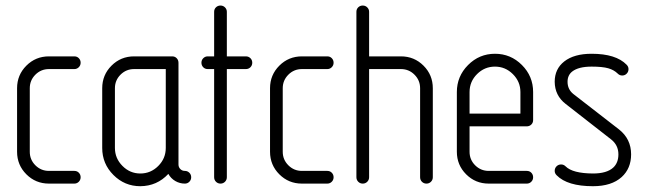

<svg xmlns="http://www.w3.org/2000/svg" viewBox="-20 -656 2307 686"><path d="M41 -113.8V-340.8Q41 -388.2 74.2 -421.4Q107.4 -454.6 154.8 -454.6H245.6Q255.4 -454.6 261.7 -448Q268.1 -441.4 268.1 -431.9Q268.1 -422.4 261.5 -415.8Q254.9 -409.2 245.6 -409.2H154.8Q126.5 -409.2 106.4 -389.2Q86.4 -369.1 86.4 -340.8V-113.8Q86.4 -85.4 106.4 -65.4Q126.5 -45.4 154.8 -45.4H245.6Q255.4 -45.4 261.7 -38.8Q268.1 -32.2 268.1 -22.7Q268.1 -13.2 261.5 -6.6Q254.9 0 245.6 0H154.8Q107.4 0 74.2 -33.2Q41 -66.4 41 -113.8Z M345.2 -127.4V-340.8Q345.2 -388.2 378.4 -421.4Q411.6 -454.6 459 -454.6H595.2Q605 -454.6 611.3 -448Q617.7 -441.4 617.7 -431.6V-68.4Q617.7 -58.6 624.3 -52Q630.9 -45.4 640.4 -45.4Q649.9 -45.4 656.5 -38.8Q663.1 -32.2 663.1 -22.7Q663.1 -13.2 656.5 -6.6Q649.9 0 640.6 0Q622.1 0 606.2 -9.3Q590.3 -18.6 581.5 -34.7Q541 8.8 481.4 9.3Q425.3 9.3 385.3 -30.8Q345.2 -70.8 345.2 -127.4ZM390.6 -127.4Q390.6 -90.3 417.5 -63.2Q444.3 -36.1 481.4 -36.1Q518.6 -36.1 545.4 -63Q572.3 -89.8 572.3 -127.4V-409.2H459Q430.7 -409.2 410.6 -389.2Q390.6 -369.1 390.6 -340.8Z M722.2 -454.6H745.1V-613.8Q745.1 -623.5 751.7 -629.9Q758.3 -636.2 767.8 -636.2Q777.3 -636.2 783.9 -629.6Q790.5 -623 790.5 -613.8V-454.6H858.4Q868.2 -454.6 874.8 -448Q881.3 -441.4 881.3 -431.9Q881.3 -422.4 874.8 -415.8Q868.2 -409.2 858.4 -409.2H790.5V-22.9Q790.5 -13.2 783.9 -6.6Q777.3 0 767.8 0Q758.3 0 751.7 -6.6Q745.1 -13.2 745.1 -22.9V-409.2H722.2Q712.4 -409.2 706.1 -415.8Q699.7 -422.4 699.7 -431.9Q699.7 -441.4 706.3 -448Q712.9 -454.6 722.2 -454.6Z M944.8 -113.8V-340.8Q944.8 -388.2 978 -421.4Q1011.2 -454.6 1058.6 -454.6H1149.4Q1159.2 -454.6 1165.5 -448Q1171.9 -441.4 1171.9 -431.9Q1171.9 -422.4 1165.3 -415.8Q1158.7 -409.2 1149.4 -409.2H1058.6Q1030.3 -409.2 1010.3 -389.2Q990.2 -369.1 990.2 -340.8V-113.8Q990.2 -85.4 1010.3 -65.4Q1030.3 -45.4 1058.6 -45.4H1149.4Q1159.2 -45.4 1165.5 -38.8Q1171.9 -32.2 1171.9 -22.7Q1171.9 -13.2 1165.3 -6.6Q1158.7 0 1149.4 0H1058.6Q1011.2 0 978 -33.2Q944.8 -66.4 944.8 -113.8Z M1253.4 -22.9V-613.8Q1253.4 -623.5 1260 -629.9Q1266.6 -636.2 1276.1 -636.2Q1285.6 -636.2 1292.2 -629.6Q1298.8 -623 1298.8 -613.8V-454.6H1412.6Q1460 -454.6 1493.2 -421.4Q1526.4 -388.2 1526.4 -340.8V-22.9Q1526.4 -13.2 1519.8 -6.6Q1513.2 0 1503.7 0Q1494.1 0 1487.5 -6.6Q1481 -13.2 1481 -22.9V-340.8Q1481 -369.1 1460.9 -389.2Q1440.9 -409.2 1412.6 -409.2H1298.8V-22.9Q1298.8 -13.2 1292.2 -6.6Q1285.6 0 1276.1 0Q1266.6 0 1260 -6.6Q1253.4 -13.2 1253.4 -22.9Z M1612.3 -113.8V-327.1Q1612.3 -383.3 1652.3 -423.6Q1692.4 -463.9 1748.5 -463.9Q1804.7 -463.9 1844.7 -423.8Q1884.8 -383.8 1884.8 -327.1V-227.1Q1884.8 -217.3 1878.2 -210.9Q1871.6 -204.6 1862.3 -204.6H1657.7V-113.8Q1657.7 -85.4 1677.7 -65.4Q1697.8 -45.4 1726.1 -45.4H1862.3Q1872.1 -45.4 1878.4 -38.8Q1884.8 -32.2 1884.8 -22.7Q1884.8 -13.2 1878.2 -6.6Q1871.6 0 1862.3 0H1726.1Q1678.7 0 1645.5 -33.2Q1612.3 -66.4 1612.3 -113.8ZM1657.7 -250H1839.4V-327.1Q1839.4 -364.3 1812.5 -391.1Q1785.6 -418 1748.5 -418Q1711.4 -418 1684.6 -391.4Q1657.7 -364.7 1657.7 -327.1Z M1961.9 -45.4Q1961.9 -55.2 1968.5 -61.8Q1975.1 -68.4 1984.9 -68.4Q1994.1 -68.4 2001 -61.5Q2025.9 -36.6 2098.6 -36.1Q2147.9 -36.1 2170.9 -57.1Q2189.5 -74.2 2189.5 -104.5Q2189.5 -137.7 2163.1 -158.2L2001 -284.7Q1962.4 -314.5 1961.9 -363.8Q1961.9 -409.7 1996.1 -436.5Q2031.2 -463.9 2093.8 -463.9Q2180.7 -463.9 2218.8 -424.8Q2225.6 -418 2225.6 -409.2Q2225.6 -399.4 2219 -392.8Q2212.4 -386.2 2203.1 -386.2Q2193.8 -386.2 2187 -393.1Q2173.8 -406.2 2153.1 -412.1Q2132.3 -418 2093.8 -418Q2046.9 -418 2024.4 -400.4Q2007.8 -387.2 2007.8 -363.8Q2007.8 -336.9 2028.3 -320.3L2191.4 -193.8Q2234.9 -159.7 2234.9 -104.5Q2234.9 -54.2 2201.2 -23.4Q2165 9.3 2098.6 9.3Q2007.3 9.3 1968.8 -29.8Q1961.9 -36.6 1961.9 -45.4Z"/></svg>

Font: OpenGost Type A TT
Style: Regular
Weight: 400
Version: Version 0.3